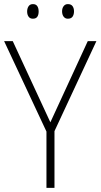

<svg xmlns="http://www.w3.org/2000/svg" viewBox="-20 -914 489 934"><path d="M225 -319 407 -714H449L245 -276V0H206V-274L0 -714H42ZM112 -858Q112 -873 119 -883.5Q126 -894 140 -894Q155 -894 161.5 -884Q168 -874 168 -858Q168 -842 161.5 -832.5Q155 -823 140 -823Q126 -823 119 -833Q112 -843 112 -858ZM282 -859Q282 -874 289.5 -884Q297 -894 310 -894Q326 -894 333 -884Q340 -874 340 -859Q340 -843 333 -833Q326 -823 310 -823Q297 -823 289.5 -833Q282 -843 282 -859Z"/></svg>

Font: Noto Sans Armenian SemiCondensed ExtraLight
Style: Regular
Weight: 200
Width: 4
Designer: Monotype Design Team
Foundry: Monotype Imaging Inc.
Version: Version 2.008; ttfautohint (v1.8.4.7-5d5b)